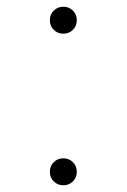

<svg xmlns="http://www.w3.org/2000/svg" viewBox="-20 -545 376 570"><path d="M168 -445Q151 -445 139.5 -456.5Q128 -468 128 -485Q128 -502 139.5 -513.5Q151 -525 168 -525Q185 -525 196.5 -513.5Q208 -502 208 -485Q208 -468 196.5 -456.5Q185 -445 168 -445ZM168 5Q151 5 139.5 -6.5Q128 -18 128 -35Q128 -52 139.5 -63.5Q151 -75 168 -75Q185 -75 196.5 -63.5Q208 -52 208 -35Q208 -18 196.5 -6.5Q185 5 168 5Z"/></svg>

Font: M PLUS 2 ExtraLight
Style: Regular
Weight: 250
Designer: Coji Morishita
Foundry: UNDERFOREST DESIGN
Version: Version 1.001